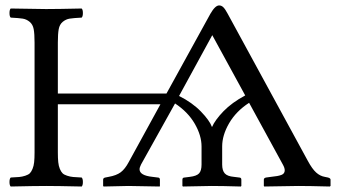

<svg xmlns="http://www.w3.org/2000/svg" viewBox="-20 -678 1238 700"><path d="M874 -330.1 753.9 -549.8 632.8 -328.1Q680.7 -304.2 712.4 -271.5Q744.1 -238.8 752.9 -214.8Q764.2 -240.7 794.9 -272.5Q825.7 -304.2 874 -330.1ZM790 -144V-78.1Q790 -56.2 799.6 -45.7Q809.1 -35.2 833 -33.2L852.1 -30.8Q859.9 -30.8 859.9 -22.9V0L857.9 2Q790 0 751 0L647 2L645 0V-22.9Q645 -30.8 652.8 -30.8L671.9 -33.2Q696.8 -36.1 705.8 -45.9Q714.8 -55.7 714.8 -78.1V-144Q714.8 -184.1 689.9 -227.1Q665 -270 618.2 -300.8L494.1 -78.1Q488.8 -67.4 488.8 -61Q488.8 -38.1 536.1 -33.2L555.2 -30.8Q563 -30.8 563 -22.9V0L562 2Q472.2 0 448.2 0L357.9 2L356 0V-22.9Q356 -29.3 363.8 -30.8L376 -33.2Q404.3 -38.1 420.2 -50Q436 -62 449.2 -86.9L564.9 -297.9H190.9V-122.1Q190.9 -100.6 192.4 -86.7Q193.8 -72.8 198.2 -62.3Q202.6 -51.8 208 -46.4Q213.4 -41 224.6 -37.4Q235.8 -33.7 246.8 -32.7Q257.8 -31.7 277.8 -30.8Q282.2 -26.4 282.2 -14.4Q282.2 -2.4 277.8 2Q188 0 148.9 0Q108.9 0 19 2Q14.6 -2.4 14.6 -14.4Q14.6 -26.4 19 -30.8Q39.1 -31.7 50 -32.7Q61 -33.7 72.3 -37.4Q83.5 -41 88.9 -46.4Q94.2 -51.8 98.6 -62.3Q103 -72.8 104.5 -86.7Q106 -100.6 106 -122.1V-522.9Q106 -554.7 102.8 -571.8Q99.6 -588.9 88.1 -598.4Q76.7 -607.9 62.7 -610.1Q48.8 -612.3 19 -613.8Q14.6 -618.2 14.6 -630.4Q14.6 -642.6 19 -647Q112.8 -645 147.9 -645Q189.9 -645 277.8 -647Q282.2 -642.6 282.2 -630.4Q282.2 -618.2 277.8 -613.8Q248 -612.3 234.1 -610.1Q220.2 -607.9 208.7 -598.4Q197.3 -588.9 194.1 -571.8Q190.9 -554.7 190.9 -522.9V-336.9H586.9L747.1 -627.9Q764.6 -658.2 778.8 -658.2Q787.6 -658.2 794.4 -651.4Q801.3 -644.5 810.1 -627.9L1102.1 -91.8Q1118.2 -62 1132.6 -49.1Q1147 -36.1 1164.1 -33.2L1175.8 -30.8Q1185.1 -28.3 1185.1 -22.9V0L1182.1 2Q1106 0 1066.9 0L943.8 2L941.9 0V-22.9Q941.9 -29.3 950.2 -30.8L967.8 -33.2Q994.1 -35.6 1006.1 -40.3Q1018.1 -44.9 1018.1 -57.1Q1018.1 -65.9 1011.2 -78.1L888.2 -303.2Q840.8 -272.5 815.4 -228.8Q790 -185.1 790 -144Z"/></svg>

Font: Common Serif News
Style: Regular
Weight: 450
Designer: Philipp H. Poll, Khaled Hosny
Foundry: Stefan Peev, Context Ltd.
Version: Version 1.026